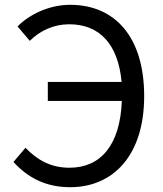

<svg xmlns="http://www.w3.org/2000/svg" viewBox="-20 -766 678 799"><path d="M179 -346H487C480 -162 399 -68 269 -68C193 -68 136 -99 86 -151L36 -92C97 -25 172 13 272 13C450 13 580 -118 580 -366C580 -615 456 -746 272 -746C181 -746 99 -703 53 -656L104 -596C146 -638 203 -665 268 -665C395 -665 472 -581 486 -425H179Z"/></svg>

Font: Noto Sans CJK SC
Style: Regular
Weight: 400
Designer: Ryoko NISHIZUKA 西塚涼子 (kana, bopomofo & ideographs); Paul D. Hunt (Latin, Greek & Cyrillic); Sandoll Communications 산돌커뮤니
Foundry: Adobe
Version: Version 2.004;hotconv 1.0.118;makeotfexe 2.5.65603